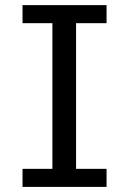

<svg xmlns="http://www.w3.org/2000/svg" viewBox="-20 -733 516 753"><path d="M397.9 -712.9V-642.1H278.3V-70.8H397.9V0H68.4V-70.8H185.5V-642.1H68.4V-712.9Z"/></svg>

Font: Andika Am
Style: Regular
Weight: 400
Designer: Victor Gaultney, Annie Olsen, Julie Remington, Don Collingsworth, Eric Hays, Becca Hirsbrunner
Foundry: SIL International
Version: Version 5.000